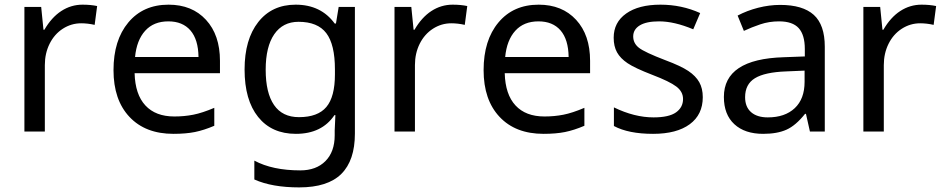

<svg xmlns="http://www.w3.org/2000/svg" viewBox="-20 -566 4062 826"><path d="M335 -545.9Q370.6 -545.9 397.9 -540L387.2 -459Q357.4 -465.8 329.1 -465.8Q286.6 -465.8 250.2 -442.4Q213.9 -418.9 193.4 -377.7Q172.9 -336.4 172.9 -286.1V0H85V-536.1H157.2L167 -438H170.9Q201.7 -491.2 243.7 -518.6Q285.6 -545.9 335 -545.9Z M726.1 9.8Q605.5 9.8 536.9 -63.2Q468.3 -136.2 468.3 -264.2Q468.3 -393.1 532.2 -469.5Q596.2 -545.9 705.1 -545.9Q806.2 -545.9 866.2 -480.7Q926.3 -415.5 926.3 -304.2V-251H559.1Q561.5 -159.7 605.5 -112.3Q649.4 -64.9 730 -64.9Q772.9 -64.9 811.5 -72.5Q850.1 -80.1 901.9 -102.1V-24.9Q857.4 -5.9 818.4 2Q779.3 9.8 726.1 9.8ZM704.1 -474.1Q641.1 -474.1 604.5 -433.6Q567.9 -393.1 561 -320.8H834Q833 -396 799.3 -435.1Q765.6 -474.1 704.1 -474.1Z M1266.1 -62Q1347.2 -62 1384 -105.7Q1420.9 -149.4 1420.9 -246.1V-267.1Q1420.9 -374.5 1383.8 -423.3Q1346.7 -472.2 1264.2 -472.2Q1196.8 -472.2 1159.9 -418.7Q1123 -365.2 1123 -266.1Q1123 -166.5 1158.9 -114.3Q1194.8 -62 1266.1 -62ZM1419.9 -4.9 1422.9 -70.8H1418.9Q1364.7 9.8 1252.9 9.8Q1148.9 9.8 1090.6 -62.7Q1032.2 -135.3 1032.2 -267.1Q1032.2 -396.5 1091.1 -471.2Q1149.9 -545.9 1252 -545.9Q1360.8 -545.9 1419.9 -464.8H1425.3L1437 -536.1H1506.8V8.8Q1506.8 124 1448.5 182.1Q1390.1 240.2 1267.1 240.2Q1149.9 240.2 1074.2 206.1V125Q1152.3 167 1272 167Q1340.3 167 1380.1 127Q1419.9 86.9 1419.9 16.1Z M1927.2 -545.9Q1962.9 -545.9 1990.2 -540L1979.5 -459Q1949.7 -465.8 1921.4 -465.8Q1878.9 -465.8 1842.5 -442.4Q1806.2 -418.9 1785.6 -377.7Q1765.1 -336.4 1765.1 -286.1V0H1677.2V-536.1H1749.5L1759.3 -438H1763.2Q1793.9 -491.2 1835.9 -518.6Q1877.9 -545.9 1927.2 -545.9Z M2318.4 9.8Q2197.8 9.8 2129.2 -63.2Q2060.5 -136.2 2060.5 -264.2Q2060.5 -393.1 2124.5 -469.5Q2188.5 -545.9 2297.4 -545.9Q2398.4 -545.9 2458.5 -480.7Q2518.6 -415.5 2518.6 -304.2V-251H2151.4Q2153.8 -159.7 2197.8 -112.3Q2241.7 -64.9 2322.3 -64.9Q2365.2 -64.9 2403.8 -72.5Q2442.4 -80.1 2494.1 -102.1V-24.9Q2449.7 -5.9 2410.6 2Q2371.6 9.8 2318.4 9.8ZM2296.4 -474.1Q2233.4 -474.1 2196.8 -433.6Q2160.2 -393.1 2153.3 -320.8H2426.3Q2425.3 -396 2391.6 -435.1Q2357.9 -474.1 2296.4 -474.1Z M3003.4 -147.9Q3003.4 -72.8 2947.3 -31.5Q2891.1 9.8 2789.6 9.8Q2683.6 9.8 2621.1 -23.9V-104Q2709.5 -61 2791.5 -61Q2857.9 -61 2888.2 -82.5Q2918.5 -104 2918.5 -140.1Q2918.5 -171.9 2889.4 -193.8Q2860.4 -215.8 2786.1 -244.1Q2710.4 -273.4 2679.7 -294.2Q2648.9 -314.9 2634.5 -340.8Q2620.1 -366.7 2620.1 -403.8Q2620.1 -469.7 2673.8 -507.8Q2727.5 -545.9 2821.3 -545.9Q2912.6 -545.9 2992.2 -509.8L2962.4 -439.9Q2880.9 -474.1 2815.4 -474.1Q2760.7 -474.1 2732.4 -456.8Q2704.1 -439.5 2704.1 -409.2Q2704.1 -379.9 2728.5 -360.6Q2752.9 -341.3 2842.3 -307.1Q2909.2 -282.2 2941.2 -260.7Q2973.1 -239.3 2988.3 -212.4Q3003.4 -185.5 3003.4 -147.9Z M3464.4 0 3447.3 -76.2H3443.4Q3403.3 -25.9 3363.5 -8.1Q3323.7 9.8 3263.2 9.8Q3184.1 9.8 3139.2 -31.7Q3094.2 -73.2 3094.2 -148.9Q3094.2 -312 3351.6 -319.8L3442.4 -323.2V-355Q3442.4 -416 3416 -445.1Q3389.6 -474.1 3331.5 -474.1Q3289.1 -474.1 3251.2 -461.4Q3213.4 -448.7 3180.2 -433.1L3153.3 -499Q3193.8 -520.5 3241.7 -532.7Q3289.6 -544.9 3336.4 -544.9Q3433.6 -544.9 3481 -502Q3528.3 -459 3528.3 -365.2V0ZM3283.2 -61Q3356.9 -61 3399.2 -100.8Q3441.4 -140.6 3441.4 -213.9V-262.2L3362.3 -258.8Q3270 -255.4 3227.8 -229.5Q3185.5 -203.6 3185.5 -147.9Q3185.5 -106 3211.2 -83.5Q3236.8 -61 3283.2 -61Z M3944.3 -545.9Q3980 -545.9 4007.3 -540L3996.6 -459Q3966.8 -465.8 3938.5 -465.8Q3896 -465.8 3859.6 -442.4Q3823.2 -418.9 3802.7 -377.7Q3782.2 -336.4 3782.2 -286.1V0H3694.3V-536.1H3766.6L3776.4 -438H3780.3Q3811 -491.2 3853 -518.6Q3895 -545.9 3944.3 -545.9Z"/></svg>

Font: Noto Sans Malayalam
Style: Regular
Weight: 400
Designer: Monotype Design team
Foundry: Monotype Imaging Inc.
Version: Version 1.02